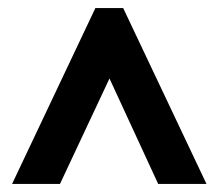

<svg xmlns="http://www.w3.org/2000/svg" viewBox="-20 -734 542 477"><path d="M10 -277H129L252 -539L373 -277H493L286 -714H217Z"/></svg>

Font: Noto Sans Lao Looped ExtraCondensed
Style: Bold
Weight: 700
Width: 2
Designer: Mark Frömberg, Ben Mitchell
Foundry: The Fontpad Ltd
Version: Version 1.002